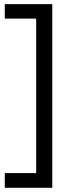

<svg xmlns="http://www.w3.org/2000/svg" viewBox="-20 -727 350 930"><path d="M233.2 182.6V-707H155.3V182.6ZM233.2 -636.9V-707H3.2V-636.9ZM233.2 182.6V111.4H3.2V182.6Z"/></svg>

Font: Hind Variable Light
Style: Regular
Weight: 300
Designer: Manushi Parikh, Satya Rajpurohit
Foundry: Indian Type Foundry
Version: Version 3.000